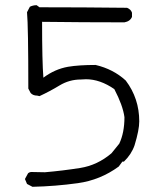

<svg xmlns="http://www.w3.org/2000/svg" viewBox="-20 -701 609 739"><path d="M105 18 84 7 76 -12 88 -34Q94 -39 101 -39L153 -38Q222 -44 288.5 -54.5Q355 -65 409 -111L439 -148Q459 -190 459 -250Q453 -295 420 -358Q365 -396 311 -396L291 -395Q247 -395 209 -372Q171 -349 132 -331L123 -333Q107 -333 98 -343L89 -360Q89 -599 84 -654L95 -675Q107 -681 121 -681L132 -673Q300 -673 469 -671Q484 -665 488 -652V-636Q481 -619 459 -615Q300 -615 142 -617Q142 -464 147 -402Q191 -435 242 -444Q284 -451 348 -451Q416 -435 464 -391Q516 -322 516 -234Q516 -201 498 -142Q486 -107 457 -79H451L437 -60Q366 -8 279.5 4Q193 16 105 18Z"/></svg>

Font: Yozai
Style: Regular
Weight: 400
Designer: LXGW / Y.OzVox
Foundry: LXGW / Y.OzVox
Version: Version 0.861;October 22, 2024